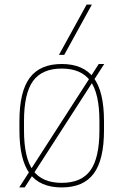

<svg xmlns="http://www.w3.org/2000/svg" viewBox="-20 -810 540 840"><path d="M64 10 412 -530H436L88 10ZM250 10Q155 10 110 -50.5Q65 -111 65 -240V-280Q65 -409 110 -469.5Q155 -530 250 -530Q345 -530 390 -469.5Q435 -409 435 -280V-240Q435 -111 390 -50.5Q345 10 250 10ZM250 -10Q336 -10 375.5 -64.5Q415 -119 415 -240V-280Q415 -401 375.5 -455.5Q336 -510 250 -510Q164 -510 124.5 -455.5Q85 -401 85 -280V-240Q85 -119 124.5 -64.5Q164 -10 250 -10ZM261 -570H238L359 -790H382Z"/></svg>

Font: M PLUS 1 Code Thin
Style: Regular
Weight: 250
Designer: Coji Morishita
Foundry: UNDERFOREST DESIGN
Version: Version 1.002